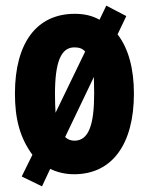

<svg xmlns="http://www.w3.org/2000/svg" viewBox="-20 -608 529 681"><path d="M455 -276C455 -363 436 -436 397 -486L428 -551L357 -588L333 -538C306 -553 278 -559 245 -559C111 -559 33 -457 33 -276C33 -188 50 -120 95 -59L57 18L129 53L158 -9C183 3 211 10 243 10C378 10 455 -97 455 -276ZM175 -274C175 -388 196 -440 244 -440C260 -440 273 -436 282 -425L177 -208C176 -226 175 -248 175 -274ZM314 -276C314 -164 294 -109 244 -109C232 -109 220 -113 211 -122L313 -335C313 -317 314 -298 314 -276Z"/></svg>

Font: Noto Sans Gurmukhi UI ExtraCondensed ExtraBold
Style: Regular
Weight: 800
Width: 2
Designer: Jelle Bosma - Monotype Design Team
Foundry: Monotype Imaging Inc.
Version: Version 2.004